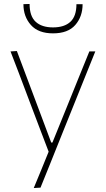

<svg xmlns="http://www.w3.org/2000/svg" viewBox="-20 -753 533 967"><path d="M150 194Q169 148.5 187.8 102.5Q206.5 56.5 225 11Q206 -38 187 -88.5Q168 -138.5 150 -186L116 -276Q96 -329.5 74.8 -385.2Q53.5 -441 33 -494L65 -496Q92 -424 118 -355Q144 -286 171 -214L238 -35H244L317 -215Q345.5 -285.5 373.5 -354.8Q401.5 -424 430 -494H460Q444 -454 429 -417Q414 -379.5 396 -335Q378 -290 353 -228L297 -89Q259 6 232.5 72Q206 138 184 192ZM247 -585Q173 -585 135.5 -627.2Q98 -669.5 98 -732L129 -733Q129 -671.5 159.8 -643.2Q190.5 -615 247 -615Q304 -615 334.5 -643.2Q365 -671.5 365 -732H396Q396 -669.5 359.2 -627.2Q322.5 -585 247 -585Z"/></svg>

Font: Heraclito Thin
Style: Regular
Weight: 100
Designer: Kostas Bartsokas (font) & Cristiano Sobral (main changes)
Foundry: Kostas Bartsokas (font) & Cristiano Sobral (main changes)
Version: Version 1.00;July 8, 2020;FontCreator 13.0.0.2655 64-bit